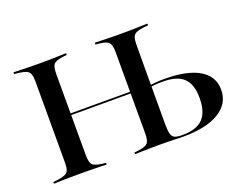

<svg xmlns="http://www.w3.org/2000/svg" viewBox="-94 -748 1172 925"><g transform="rotate(-20 492.5 -285.5)"><path d="M580.6 -2.4Q555.6 -2.4 532.7 -2Q509.7 -1.6 491.1 -1.2Q472.6 -0.8 457.3 0V-8.9L479 -11.3Q514.5 -16.1 525.8 -28.2Q537.1 -40.3 537.1 -78.2V-201.6H642.7V-86.3Q642.7 -53.2 647.2 -36.7Q651.6 -20.2 664.1 -14.5Q676.6 -8.9 700.8 -8.9H705.6Q775.8 -8.9 808.9 -42.7Q841.9 -76.6 841.9 -149.2Q841.9 -218.5 808.5 -250.8Q775 -283.1 701.6 -283.1Q678.2 -283.1 659.7 -281.5Q641.1 -279.8 625 -277.4V-286.3Q643.5 -288.7 666.5 -290.7Q689.5 -292.7 712.9 -292.7Q829.8 -292.7 891.5 -256Q953.2 -219.4 953.2 -150.8Q953.2 -79 887.9 -39.5Q822.6 0 705.6 0Q682.3 0 658.1 -1.2Q633.9 -2.4 590.3 -2.4ZM125.8 -369.4V-492.7Q125.8 -517.7 121 -531Q116.1 -544.4 103.2 -550.4Q90.3 -556.5 65.3 -559.7L41.1 -562.1V-571Q56.5 -571 76.2 -570.2Q96 -569.4 119.4 -569Q142.7 -568.5 169.4 -568.5H179H187.9Q213.7 -568.5 236.3 -569Q258.9 -569.4 277.8 -570.2Q296.8 -571 311.3 -571V-562.1L289.5 -559.7Q254 -554.8 243.1 -542.7Q232.3 -530.6 232.3 -492.7V-369.4ZM537.1 -201.6V-492.7Q537.1 -530.6 526.2 -543.1Q515.3 -555.6 479 -559.7L458.1 -562.1V-571Q472.6 -571 491.5 -570.2Q510.5 -569.4 533.1 -569Q555.6 -568.5 581.5 -568.5H590.3H600Q626.6 -568.5 650 -569Q673.4 -569.4 693.1 -570.2Q712.9 -571 728.2 -571V-562.1L703.2 -559.7Q678.2 -556.5 665.7 -550.4Q653.2 -544.4 648.4 -531Q643.5 -517.7 643.5 -492.7L642.7 -201.6ZM169.4 -2.4Q142.7 -2.4 119.4 -2Q96 -1.6 76.2 -1.2Q56.5 -0.8 41.1 0V-8.9L65.3 -11.3Q90.3 -15.3 103.2 -21Q116.1 -26.6 121 -39.9Q125.8 -53.2 125.8 -78.2V-369.4H232.3V-78.2Q232.3 -40.3 243.1 -28.2Q254 -16.1 289.5 -11.3L311.3 -8.9V0Q296.8 -0.8 277.8 -1.2Q258.9 -1.6 236.3 -2Q213.7 -2.4 187.9 -2.4H178.2ZM190.3 -282.3V-291.1H577.4V-282.3Z"/></g></svg>

Font: Playfair 144pt SemiExpanded SemiBold
Style: Regular
Weight: 600
Width: 6
Designer: Claus Eggers Sørensen
Foundry: Claus Eggers Sørensen
Version: Version 2.203